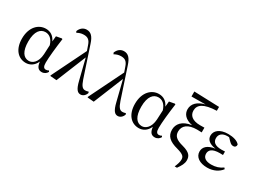

<svg xmlns="http://www.w3.org/2000/svg" viewBox="-57 -1626 3538 2665"><g transform="rotate(30 1712.0 -293.5)"><path d="M257 15C319 15 384 -17 420 -100C430 -16 460 15 514 15C554 15 586 -8 602 -39L591 -56C578 -48 567 -43 548 -43C515 -43 498 -65 498 -129C498 -211 516 -383 536 -524L526 -531L438 -515L430 -428C397 -502 340 -537 268 -537C152 -537 45 -440 45 -253C45 -84 134 15 257 15ZM426 -365 419 -217C411 -84 341 -30 281 -30C195 -30 141 -107 141 -261C141 -430 208 -493 285 -493C342 -493 397 -460 426 -365Z M1135 15C1174 15 1210 -15 1223 -59L1215 -77C1199 -70 1178 -67 1164 -67C1124 -67 1097 -92 1065 -186L906 -665C873 -768 830 -809 765 -809C709 -809 667 -773 647 -719L658 -698C686 -714 720 -728 764 -728C824 -728 861 -707 886 -630L913 -553L644 -6L649 1L749 9L943 -468L1024 -144C1055 -13 1092 15 1135 15Z M1732 15C1771 15 1807 -15 1820 -59L1812 -77C1796 -70 1775 -67 1761 -67C1721 -67 1694 -92 1662 -186L1503 -665C1470 -768 1427 -809 1362 -809C1306 -809 1264 -773 1244 -719L1255 -698C1283 -714 1317 -728 1361 -728C1421 -728 1458 -707 1483 -630L1510 -553L1241 -6L1246 1L1346 9L1540 -468L1621 -144C1652 -13 1689 15 1732 15Z M2068 15C2130 15 2195 -17 2231 -100C2241 -16 2271 15 2325 15C2365 15 2397 -8 2413 -39L2402 -56C2389 -48 2378 -43 2359 -43C2326 -43 2309 -65 2309 -129C2309 -211 2327 -383 2347 -524L2337 -531L2249 -515L2241 -428C2208 -502 2151 -537 2079 -537C1963 -537 1856 -440 1856 -253C1856 -84 1945 15 2068 15ZM2237 -365 2230 -217C2222 -84 2152 -30 2092 -30C2006 -30 1952 -107 1952 -261C1952 -430 2019 -493 2096 -493C2153 -493 2208 -460 2237 -365Z M2768 225H2805C2847 166 2873 121 2873 69C2873 2 2845 -45 2723 -78C2606 -108 2567 -149 2567 -220C2567 -312 2639 -373 2782 -373C2800 -373 2830 -372 2857 -371V-447C2834 -446 2803 -446 2787 -446C2662 -446 2606 -501 2606 -578C2606 -671 2683 -729 2889 -736V-798L2485 -812V-732L2710 -734C2593 -706 2526 -642 2526 -552C2526 -479 2575 -414 2692 -391C2542 -370 2481 -289 2481 -198C2481 -97 2542 -41 2677 -6C2786 24 2803 52 2803 98C2803 133 2790 174 2768 225Z M3165 15C3265 15 3345 -28 3389 -88L3374 -107C3322 -69 3264 -50 3193 -50C3101 -50 3057 -87 3057 -147C3057 -203 3095 -248 3221 -248C3232 -248 3243 -248 3270 -247V-303C3246 -301 3230 -301 3213 -301C3107 -301 3068 -342 3068 -403C3068 -465 3113 -505 3195 -505L3220 -504L3264 -459C3293 -430 3308 -425 3333 -425C3359 -425 3377 -444 3374 -474C3343 -517 3267 -537 3190 -537C3051 -537 2984 -471 2984 -395C2984 -334 3030 -285 3136 -271C3011 -254 2963 -196 2963 -128C2963 -39 3045 15 3165 15Z"/></g></svg>

Font: Source Han Serif CN Medium
Style: Regular
Weight: 500
Designer: Ryoko NISHIZUKA 西塚涼子 (kana & ideographs); Frank Grießhammer (Latin, Greek & Cyrillic); Wenlong ZHANG 张文龙 (bopomofo); San
Foundry: Adobe
Version: Version 2.002;hotconv 1.1.0;makeotfexe 2.6.0